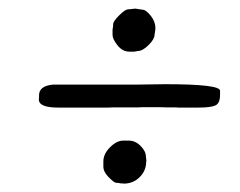

<svg xmlns="http://www.w3.org/2000/svg" viewBox="-20 -507 561 449"><path d="M282.7 -386.2Q266.6 -386.2 254.9 -400.9Q243.2 -415.5 243.2 -425.3V-438Q244.6 -443.8 244.6 -450.4Q244.6 -457 258.3 -470.7Q272 -484.4 278.6 -485.1Q285.2 -485.8 287.1 -485.8L294.9 -486.8H296.9L312.5 -484.4Q321.3 -484.4 332.3 -470.5Q343.3 -456.5 343.3 -442.4V-437.5L341.3 -424.8Q341.3 -415.5 327.4 -401.6Q313.5 -387.7 302.2 -387.7L293.9 -386.2ZM116.2 -255.4Q70.8 -255.4 70.8 -274.4L71.3 -279.3V-284.2Q71.3 -305.7 103 -309.1H295.9L365.7 -310.1Q494.6 -310.1 494.6 -294.9V-285.6Q494.6 -265.6 483.9 -260.5Q473.1 -255.4 443.4 -255.4H396.5L391.6 -255.9H368.7L355 -256.3H312.5L303.2 -255.9H246.1L232.4 -255.4ZM221.7 -117.7V-129.4Q221.7 -147 237.3 -162.6Q252.9 -178.2 268.1 -178.2H281.2Q296.4 -178.2 308.8 -165.8Q321.3 -153.3 321.3 -140.1L322.3 -131.8V-130.4L321.8 -128.4Q321.8 -107.9 306.6 -92.8Q291.5 -77.6 269 -77.6L267.6 -78.1H262.7Q255.4 -79.6 251.2 -79.6Q247.1 -79.6 234.4 -92.3Q221.7 -105 221.7 -117.7Z"/></svg>

Font: Averia Serif Libre Light
Style: Italic
Weight: 300
Italic angle: -8.5°
Version: Version 1.002